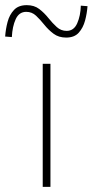

<svg xmlns="http://www.w3.org/2000/svg" viewBox="-70 -726 360 746"><path d="M96 0V-478H126V0ZM187 -580Q158 -580 138 -595Q118 -610 102 -630Q86 -650 70 -665Q54 -680 32 -680Q4 -680 -9 -651.5Q-22 -623 -24 -582L-50 -584Q-48 -613 -40.5 -641Q-33 -669 -15.5 -687.5Q2 -706 34 -706Q63 -706 82.5 -691Q102 -676 118 -656Q134 -636 150.5 -621Q167 -606 189 -606Q217 -606 230 -635.5Q243 -665 244 -704L270 -702Q268 -674 260.5 -646Q253 -618 236 -599Q219 -580 187 -580Z"/></svg>

Font: SourceSans3VF
Style: Regular
Weight: 200
Designer: Paul D. Hunt
Foundry: Adobe
Version: Version 3.052;hotconv 1.1.0;makeotfexe 2.6.0